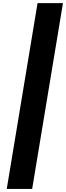

<svg xmlns="http://www.w3.org/2000/svg" viewBox="-20 -982 425 1236"><path d="M385.3 -961.9 187 234.4H23.4L221.7 -961.9Z"/></svg>

Font: Inter 24pt ExtraBold
Style: Italic
Weight: 800
Italic angle: -9.3988°
Designer: Rasmus Andersson
Foundry: rsms
Version: Version 4.001;git-66647c0bb